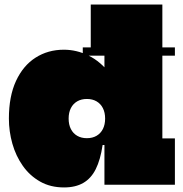

<svg xmlns="http://www.w3.org/2000/svg" viewBox="-20 -810 802 842"><path d="M343 -566V-602H747V-566ZM438 0V-231L441 -253V-331L438 -423V-587H378V-790H692V-203H747V0ZM260 -592Q316 -592 368.5 -566.2Q421 -540.5 464.5 -484.5Q508 -428.5 537 -338L441 -290Q441 -316.5 431.2 -335.8Q421.5 -355 403.5 -365.5Q385.5 -376 361 -376Q336.5 -376 318.5 -365.5Q300.5 -355 290.8 -335.8Q281 -316.5 281 -290Q281 -263.5 290.8 -244.2Q300.5 -225 318.5 -214.5Q336.5 -204 361 -204Q385.5 -204 403.5 -214.5Q421.5 -225 431.2 -244.2Q441 -263.5 441 -290L454 -174H430Q420.5 -109.5 400 -68.5Q379.5 -27.5 345.2 -7.8Q311 12 261 12Q201 12 155.8 -13.8Q110.5 -39.5 80 -82.8Q49.5 -126 34.2 -180Q19 -234 19 -290Q19 -387.5 50.2 -455Q81.5 -522.5 136 -557.2Q190.5 -592 260 -592Z"/></svg>

Font: Hepta Slab ExtraLight Black
Style: Regular
Weight: 900
Version: Version 1.102